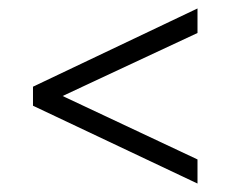

<svg xmlns="http://www.w3.org/2000/svg" viewBox="-20 -433 540 454"><path d="M447 1 58 -183V-228L447 -413V-355L128 -206L447 -56Z"/></svg>

Font: Junicode
Style: Italic
Weight: 400
Italic angle: -11°
Designer: Peter S. Baker
Version: Version 2.100; ttfautohint (v1.8.4)